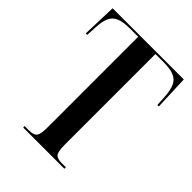

<svg xmlns="http://www.w3.org/2000/svg" viewBox="-205 -822 929 929"><g transform="rotate(45 260.0 -357.0)"><path d="M118 0V-10H149Q181 -10 191 -24.5Q201 -39 201 -84V-704H146Q100 -704 74 -693.5Q48 -683 36.5 -658.5Q25 -634 23 -590L20 -536H10L16 -714H503L510 -536H500L497 -590Q494 -634 482.5 -658.5Q471 -683 445 -693.5Q419 -704 374 -704H319V-84Q319 -39 329 -24.5Q339 -10 371 -10H400V0Z"/></g></svg>

Font: Noto Serif Display ExtraCondensed SemiBold
Style: Regular
Weight: 600
Width: 2
Designer: Monotype Design Team
Foundry: Monotype Imaging Inc.
Version: Version 2.009